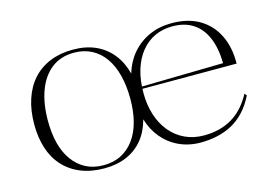

<svg xmlns="http://www.w3.org/2000/svg" viewBox="-75 -664 1184 828"><g transform="rotate(-15 516.5 -250.0)"><path d="M300 15Q242 15 196 -3.5Q150 -22 118.5 -56.5Q87 -91 71.5 -139Q56 -187 56 -246Q56 -308 72.5 -358Q89 -408 120.5 -443Q152 -478 197.5 -496.5Q243 -515 300 -515Q357 -515 400.5 -495.5Q444 -476 473.5 -439.5Q503 -403 517 -350Q532 -401 564 -438Q596 -475 641 -495Q686 -515 740 -515Q814 -515 864.5 -485Q915 -455 941.5 -401Q968 -347 967 -274H541V-284L911 -291Q910 -358 890 -405Q870 -452 832.5 -476.5Q795 -501 740 -501Q697 -501 661.5 -484.5Q626 -468 600 -436Q574 -404 560 -358.5Q546 -313 546 -255Q546 -202 560.5 -157Q575 -112 602 -79.5Q629 -47 667 -29Q705 -11 752 -11Q788 -11 819.5 -19Q851 -27 878 -43Q905 -59 927 -83.5Q949 -108 966 -140L974 -130Q954 -90 928.5 -62.5Q903 -35 872 -18Q841 -1 805 7Q769 15 730 15Q678 15 634.5 -5Q591 -25 560.5 -61.5Q530 -98 516 -146Q502 -94 473 -58.5Q444 -23 400.5 -4Q357 15 300 15ZM300 1Q345 1 379 -16.5Q413 -34 437 -66.5Q461 -99 473 -144.5Q485 -190 485 -246Q485 -304 473 -351Q461 -398 437.5 -431.5Q414 -465 379.5 -483Q345 -501 301 -501Q242 -501 201 -469.5Q160 -438 138.5 -380.5Q117 -323 117 -246Q117 -190 128.5 -145Q140 -100 164 -67Q188 -34 222 -16.5Q256 1 300 1Z"/></g></svg>

Font: Kalnia Light
Style: Regular
Weight: 300
Designer: Frida Medrano
Foundry: Frida Medrano
Version: Version 1.105